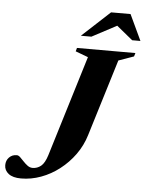

<svg xmlns="http://www.w3.org/2000/svg" viewBox="-111 -932 759 992"><g transform="rotate(5 268.0 -436.0)"><path d="M361.5 -241Q345 -186.5 311.8 -140.2Q278.5 -94 234.2 -59.8Q190 -25.5 139 -6.8Q88 12 35.5 12Q-7 12 -29.2 -5.2Q-51.5 -22.5 -51.5 -49.5Q-51.5 -74 -35.8 -90Q-20 -106 3.5 -106Q12.5 -106 21.8 -97Q31 -88 41.5 -76.8Q52 -65.5 64 -56.5Q76 -47.5 90.5 -47.5Q114.5 -47.5 133.8 -63Q153 -78.5 166 -120.5L325.5 -642.5L260 -667L265 -685H568L562.5 -667L483.5 -639ZM279.5 -749.5 424.5 -883.5H525.5L588.5 -749.5H545.5L449.5 -828H482L334 -749.5Z"/></g></svg>

Font: Newsreader 36pt
Style: Bold Italic
Weight: 700
Italic angle: -17°
Designer: Hugues Gentile
Foundry: Production Type
Version: Version 1.003